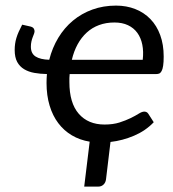

<svg xmlns="http://www.w3.org/2000/svg" viewBox="-20 -505 622 689"><path d="M396.5 -484.9Q434.1 -484.9 465.6 -472.4Q497.1 -460 519.8 -436.5Q542.5 -413.1 554.9 -379.2Q567.4 -345.2 567.4 -302.2Q567.4 -281.2 565.4 -268.8Q563.5 -256.3 559.8 -249.8Q556.2 -243.2 551.5 -241.2Q546.9 -239.3 541 -239.3H230Q229 -232.4 229 -225.1Q229 -217.8 229 -210.4Q229 -135.3 262.7 -96.7Q296.4 -58.1 355 -58.1Q385.7 -58.1 408.7 -65.4Q431.6 -72.8 449 -81.3Q466.3 -89.8 478 -97.2Q489.7 -104.5 497.6 -104.5Q507.3 -104.5 512.2 -96.7L531.7 -66.4Q502.4 -35.6 461.2 -18.1Q419.9 -0.5 376.5 4.4L360.4 138.7Q358.9 150.4 351.3 157.5Q343.8 164.6 333 164.6H282.2L301.8 3.4Q266.6 -2.4 238 -19.3Q209.5 -36.1 189.2 -63Q168.9 -89.8 158 -126.2Q147 -162.6 147 -207.5Q147 -223.1 148.4 -239.3Q124.5 -239.7 103.5 -243.4Q82.5 -247.1 66.7 -256.6Q50.8 -266.1 41.7 -282.7Q32.7 -299.3 32.7 -325.7Q32.7 -337.4 34.2 -347.7Q35.6 -357.9 38.8 -368.7Q42 -379.4 47.1 -390.9Q52.2 -402.3 59.6 -416.5L89.8 -409.7Q98.6 -407.2 101.3 -402.3Q104 -397.5 104 -393.1Q104 -389.2 102.1 -383.8Q100.1 -378.4 97.4 -371.6Q94.7 -364.7 92.8 -356.2Q90.8 -347.7 90.8 -337.4Q90.8 -313 107.7 -302.2Q124.5 -291.5 156.7 -290.5Q167.5 -333.5 189.2 -369.4Q210.9 -405.3 241.7 -430.9Q272.5 -456.5 311.5 -470.7Q350.6 -484.9 396.5 -484.9ZM390.6 -424.3Q360.4 -424.3 335.4 -415Q310.5 -405.8 291.3 -388.2Q272 -370.6 258.5 -345.9Q245.1 -321.3 237.8 -290.5H492.2Q495.6 -319.8 490.7 -344.5Q485.8 -369.1 472.9 -387Q460 -404.8 439.2 -414.6Q418.5 -424.3 390.6 -424.3Z"/></svg>

Font: Carlito
Style: Italic
Weight: 400
Italic angle: -7°
Designer: Lukasz Dziedzic
Foundry: tyPoland Lukasz Dziedzic
Version: Version 1.104